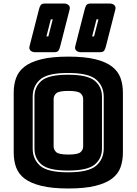

<svg xmlns="http://www.w3.org/2000/svg" viewBox="-20 -1057 777 1092"><path d="M679 -189Q679 -143 665.5 -105.5Q652 -68 617.5 -41.5Q583 -15 522.5 0Q462 15 369 15Q276 15 215 0Q154 -15 119.5 -41.5Q85 -68 71.5 -105.5Q58 -143 58 -189V-530Q58 -576 71.5 -613.5Q85 -651 119.5 -678Q154 -705 215 -720Q276 -735 369 -735Q462 -735 522.5 -720Q583 -705 617.5 -678Q652 -651 665.5 -613.5Q679 -576 679 -530ZM570 -212V-507Q570 -567 527 -604.5Q484 -642 367 -642Q250 -642 208 -604.5Q166 -567 166 -507V-212Q166 -152 208 -114.5Q250 -77 367 -77Q484 -77 527 -114.5Q570 -152 570 -212ZM176 -212V-507Q176 -563 216 -597.5Q256 -632 367 -632Q478 -632 519 -597.5Q560 -563 560 -507V-212Q560 -156 519 -121.5Q478 -87 367 -87Q256 -87 216 -121.5Q176 -156 176 -212ZM285 -225Q285 -205 300 -191.5Q315 -178 369 -178Q423 -178 438 -191.5Q453 -205 453 -225V-494Q453 -513 438 -526.5Q423 -540 369 -540Q315 -540 300 -526.5Q285 -513 285 -494ZM148 -794 201 -1001Q205 -1019 211.5 -1028Q218 -1037 237 -1037H343Q360 -1037 370 -1028Q380 -1019 376 -1003L323 -796Q319 -778 312.5 -769Q306 -760 287 -760H181Q164 -760 154 -769Q144 -778 148 -794ZM408 -794 461 -1001Q465 -1019 471.5 -1028Q478 -1037 497 -1037H603Q620 -1037 630 -1028Q640 -1019 636 -1003L583 -796Q579 -778 572.5 -769Q566 -760 547 -760H441Q424 -760 414 -769Q404 -778 408 -794ZM515 -850 540 -947H529L504 -850ZM255 -850 280 -947H269L244 -850Z"/></svg>

Font: Bungee Inline
Style: Regular
Weight: 400
Designer: David Jonathan Ross
Foundry: David Jonathan Ross
Version: Version 1.001;PS 1.0;hotconv 1.0.72;makeotf.lib2.5.5900